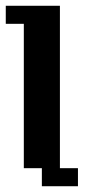

<svg xmlns="http://www.w3.org/2000/svg" viewBox="-20 -645 352 665"><path d="M0 -625H187.5V-62.5H250V0H125V-62.5H62.5V-562.5H0Z"/></svg>

Font: NeoDunggeunmo Pro
Style: Regular
Weight: 400
Version: Version 1.020